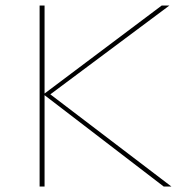

<svg xmlns="http://www.w3.org/2000/svg" viewBox="-20 -678 684 698"><path d="M603 0H575L142 -332V0H124V-658H142V-338L568 -658H596L163 -335Z"/></svg>

Font: EauTestSC Thin
Style: Regular
Weight: 250
Designer: Christian Thalmann (Catharsis Fonts)
Version: Version 0.001;PS 000.001;hotconv 1.0.88;makeotf.lib2.5.64775